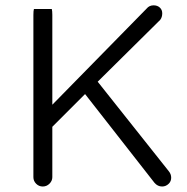

<svg xmlns="http://www.w3.org/2000/svg" viewBox="-20 -697 694 713"><path d="M106 -663.6Q104 -657.2 104 -641.6V-39.1Q104 -24.9 114.3 -14.6Q124.5 -4.4 138.7 -4.4Q153.3 -4.4 163.8 -14.9Q174.3 -25.4 174.3 -39.1V-226.1L295.9 -347.7L553.7 -18.1Q565.4 -4.4 582 -4.4Q596.2 -4.4 606.9 -15.1Q615.7 -23.9 615.7 -37.1Q615.7 -50.3 606.9 -61L342.8 -393.6L574.7 -623Q582.5 -632.8 582.5 -647.5Q582.5 -660.6 573.5 -668.9Q564.5 -677.2 550.3 -677.2Q534.2 -677.2 524.4 -665L174.3 -308.1V-641.6Q174.3 -655.8 172.4 -663.6Z"/></svg>

Font: YuPearl-ExtraLight
Style: ExtraLight
Weight: 200
Designer: Max Yao
Foundry: Max-Everyday
Version: Version 1.011; ttfautohint (v1.8.3)